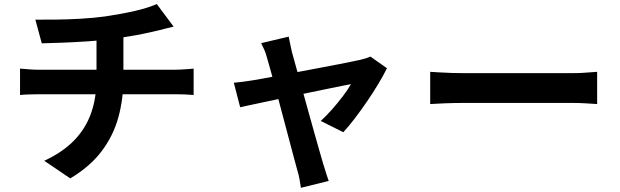

<svg xmlns="http://www.w3.org/2000/svg" viewBox="-20 -814 3030 938"><path d="M152.7 -718Q191.3 -717.6 250.3 -718.2Q309.4 -718.8 374.3 -722.5Q439.3 -726.2 493.8 -733.8Q531.6 -739.4 568.5 -746.1Q605.3 -752.9 638.6 -760.5Q671.9 -768.1 699.5 -776.9Q727.1 -785.7 745.9 -794.3L828.2 -684.1Q802.5 -678.2 783.3 -673Q764.2 -667.8 751.1 -664.8Q720.2 -657.2 684.2 -649.8Q648.3 -642.3 610 -636.2Q571.7 -630 532.8 -624.2Q476.3 -616.5 411.9 -612.2Q347.6 -607.9 287.7 -605.6Q227.8 -603.3 184.1 -602.3ZM196 -28.6Q284.2 -69.2 340.7 -126.5Q397.2 -183.9 424.4 -259.6Q451.5 -335.3 451.5 -428.8Q451.5 -428.8 451.5 -451.2Q451.5 -473.6 451.5 -519.1Q451.5 -564.6 451.5 -635.2L582.9 -650Q582.9 -624.4 582.9 -594.7Q582.9 -565 582.9 -535.9Q582.9 -506.7 582.9 -483.3Q582.9 -459.8 582.9 -445.5Q582.9 -431.1 582.9 -431.1Q582.9 -330.8 558.4 -241.2Q533.8 -151.5 477 -75.9Q420.3 -0.3 323.2 57.5ZM77.9 -478.9Q98.7 -477.1 122.7 -475.2Q146.7 -473.3 170.3 -473.3Q183.5 -473.3 222.5 -473.3Q261.5 -473.3 317.4 -473.3Q373.3 -473.3 437.1 -473.3Q500.9 -473.3 565 -473.3Q629.2 -473.3 685.1 -473.3Q741.1 -473.3 781 -473.3Q821 -473.3 835.3 -473.3Q846.3 -473.3 863.4 -474.2Q880.5 -475.1 897.8 -476.4Q915.2 -477.7 926 -478.7V-349.9Q905.9 -351.9 882.4 -352.7Q858.8 -353.6 837.9 -353.6Q824.3 -353.6 784.8 -353.6Q745.2 -353.6 688.8 -353.6Q632.3 -353.6 567.9 -353.6Q503.4 -353.6 438.9 -353.6Q374.3 -353.6 318 -353.6Q261.7 -353.6 222.8 -353.6Q184 -353.6 171.5 -353.6Q148.9 -353.6 123.1 -352.7Q97.3 -351.9 77.9 -349.9Z M1390.4 -635Q1393.2 -617.7 1397.8 -598.4Q1402.3 -579.2 1406.3 -559.4Q1414.8 -529.7 1427.3 -483.6Q1439.9 -437.5 1455.1 -382.8Q1470.3 -328 1485.9 -271.6Q1501.4 -215.3 1516 -163.8Q1530.5 -112.3 1541.8 -72.8Q1553 -33.2 1559.3 -12.2Q1562.5 -3.7 1567 12Q1571.4 27.7 1576.8 43.6Q1582.1 59.6 1585.9 69.9L1450.1 103.5Q1447.5 83.3 1443 59.9Q1438.6 36.6 1432 15.9Q1425.7 -5.9 1414.9 -47.3Q1404 -88.6 1389.9 -141.6Q1375.7 -194.7 1360.6 -251.8Q1345.4 -309 1331 -363.3Q1316.5 -417.7 1304.3 -462.1Q1292.2 -506.5 1284.3 -532.3Q1279.3 -551.9 1271.7 -569.8Q1264 -587.6 1255.9 -603.2ZM1870.4 -480.7Q1854.6 -448.1 1829.4 -406Q1804.2 -363.8 1774.1 -319.8Q1744 -275.9 1713.9 -236.2Q1683.8 -196.6 1657.2 -168.1L1546.9 -223.1Q1572.9 -246.3 1601.7 -279Q1630.6 -311.7 1656 -345.3Q1681.5 -378.8 1694.5 -402.9Q1683.4 -401.1 1652.8 -394.9Q1622.2 -388.7 1579.1 -379.8Q1536.1 -371 1485.6 -360.6Q1435.2 -350.1 1384.1 -339.3Q1333 -328.5 1286.8 -318.7Q1240.6 -309 1205.7 -301.5Q1170.9 -294 1153.2 -290.2L1122.3 -409.8Q1146 -411.8 1167.8 -414.7Q1189.6 -417.6 1214.3 -421.6Q1225.8 -423.6 1256.4 -428.8Q1286.9 -434 1329.5 -442.3Q1372 -450.5 1421.2 -459.7Q1470.3 -468.9 1520 -478.3Q1569.6 -487.6 1614 -496.3Q1658.4 -505 1691.3 -511.5Q1724.2 -518 1739.4 -521.6Q1752.4 -524.4 1766.2 -528.7Q1779.9 -533 1789.6 -537.6Z M2081.7 -463.1Q2100 -462.1 2128 -460.3Q2156.1 -458.5 2186.7 -457.6Q2217.3 -456.7 2242.6 -456.7Q2268.1 -456.7 2304.9 -456.7Q2341.6 -456.7 2385.3 -456.7Q2428.9 -456.7 2475.6 -456.7Q2522.3 -456.7 2568.1 -456.7Q2613.8 -456.7 2655 -456.7Q2696.2 -456.7 2728.4 -456.7Q2760.5 -456.7 2779.8 -456.7Q2815.1 -456.7 2846.2 -459.4Q2877.3 -462.1 2897.3 -463.1V-305.7Q2879.6 -306.7 2845.7 -308.9Q2811.9 -311.1 2780 -311.1Q2760.8 -311.1 2728.1 -311.1Q2695.4 -311.1 2654.4 -311.1Q2613.3 -311.1 2567.5 -311.1Q2521.8 -311.1 2475.1 -311.1Q2428.4 -311.1 2384.7 -311.1Q2341 -311.1 2304.3 -311.1Q2267.6 -311.1 2242.6 -311.1Q2200.3 -311.1 2155.2 -309.4Q2110.1 -307.7 2081.7 -305.7Z"/></svg>

Font: Noto Sans SC Thin
Style: Regular
Weight: 100
Designer: Ryoko NISHIZUKA 西塚涼子 (kana, bopomofo & ideographs); Paul D. Hunt (Latin, Greek & Cyrillic); Sandoll Communications 산돌커뮤니
Foundry: Adobe
Version: Version 2.004-H2;hotconv 1.0.118;makeotfexe 2.5.65603